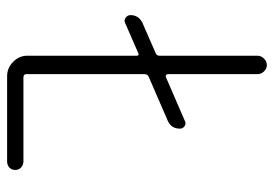

<svg xmlns="http://www.w3.org/2000/svg" viewBox="-135 -635 770 540"><g transform="rotate(90 250.0 -365.0)"><path d="M44.9 -332Q37.1 -328.1 29.8 -333.5Q22.5 -338.9 22.5 -346.7Q22.5 -370.1 44.9 -380.9L129.9 -418Q136.7 -420.9 136.7 -428.7V-704.1Q136.7 -713.9 144.5 -722.2Q152.3 -730.5 163.1 -730.5Q172.9 -730.5 180.7 -722.7Q188.5 -714.8 188.5 -704.1V-452.1Q188.5 -449.2 190.9 -447.3Q193.4 -445.3 196.3 -446.3L320.3 -500Q328.1 -503.9 335 -499Q341.8 -494.1 341.8 -486.3Q341.8 -461.9 320.3 -452.1L196.3 -398.4Q188.5 -395.5 188.5 -385.7V-54.7Q188.5 -45.9 197.3 -45.9H433.6Q443.4 -45.9 450.7 -39.6Q458 -33.2 458 -22.9Q458 -12.7 451.2 -6.3Q444.3 0 433.6 0H194.3Q170.9 0 153.8 -17.1Q136.7 -34.2 136.7 -56.6V-364.3Q136.7 -372.1 129.9 -369.1Z"/></g></svg>

Font: Rounded Mgen+ 1m light
Style: Regular
Weight: 200
Designer: [Source Han Sans]
Ryoko NISHIZUKA  (kana & ideographs); Paul D. Hunt (Latin, Greek & Cyrillic); Wenlong ZHANG  (bopomofo
Version: Version 1.059.20150602